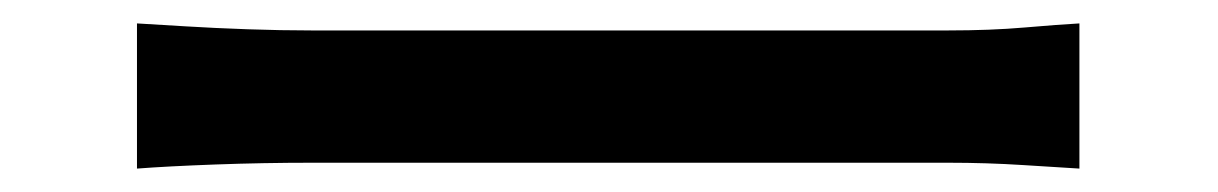

<svg xmlns="http://www.w3.org/2000/svg" viewBox="-20 -466 1040 164"><path d="M97 -446Q114 -445 138.5 -443.5Q163 -442 191.5 -441Q220 -440 246 -440Q266 -440 301 -440Q336 -440 380.5 -440Q425 -440 474 -440Q523 -440 571.5 -440Q620 -440 663 -440Q706 -440 739 -440Q772 -440 790 -440Q826 -440 855 -442.5Q884 -445 902 -446V-322Q885 -323 854 -325Q823 -327 790 -327Q773 -327 739.5 -327Q706 -327 663 -327Q620 -327 571.5 -327Q523 -327 474 -327Q425 -327 380.5 -327Q336 -327 301 -327Q266 -327 246 -327Q205 -327 164 -325.5Q123 -324 97 -322Z"/></svg>

Font: Noto Sans JP Thin Medium
Style: Regular
Weight: 500
Version: Version 2.004-H2;hotconv 1.0.118;makeotfexe 2.5.65603